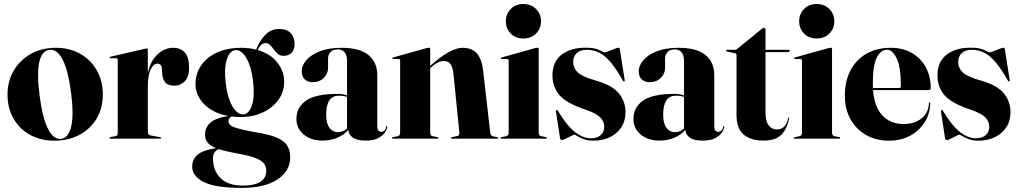

<svg xmlns="http://www.w3.org/2000/svg" viewBox="-20 -692 5086 958"><path d="M258.5 -453.5Q327 -453.5 380 -423.8Q433 -394 463 -341.2Q493 -288.5 493 -220Q493 -152 462 -100.2Q431 -48.5 376.5 -19.2Q322 10 251.5 10Q183 10 130.2 -19Q77.5 -48 47.5 -100Q17.5 -152 17.5 -220Q17.5 -287.5 48.8 -340.2Q80 -393 134.2 -423.2Q188.5 -453.5 258.5 -453.5ZM285 1Q321.5 -3.5 335.2 -60.8Q349 -118 334.5 -230.5Q319.5 -343 292.2 -395.2Q265 -447.5 226.5 -443.5Q149 -433.5 178 -212.5Q192.5 -100.5 220.2 -47.8Q248 5 285 1Z M717.5 -443V-327Q731.5 -390 767.2 -421.8Q803 -453.5 843 -453.5Q923.5 -453.5 923.5 -354Q923.5 -308.5 902 -286.5Q880.5 -264.5 848.5 -264.5Q818.5 -264.5 804.5 -281Q790.5 -297.5 789 -329L788 -346Q787.5 -374.5 765 -374.5Q746 -374.5 731.8 -345.5Q717.5 -316.5 717.5 -256V-34Q717.5 -19.5 730.5 -16.5L779.5 -7.5Q784.5 -6.5 784.5 -3.5Q784.5 0 779 0H531.5Q526 0 526 -3.5Q526 -7 533 -8.5L555.5 -12.5Q567.5 -15 567.5 -27V-392.5Q567.5 -401.5 560 -401.5H532Q527.5 -401.5 527.5 -405Q527.5 -408 533 -409.5L700 -448Q704 -449 706.5 -449.5Q709 -450 711.5 -450Q717.5 -450 717.5 -443Z M1243.5 -34Q1315.5 -23.5 1355.8 -7.5Q1396 8.5 1412 32.8Q1428 57 1428 93Q1428 160.5 1365 203Q1302 245.5 1186 245.5Q1053.5 245.5 996.2 216Q939 186.5 939 140Q939 101.5 966.5 79.2Q994 57 1058 47Q1028.5 35.5 1015.8 19.5Q1003 3.5 1003 -21Q1003 -55.5 1029 -79.2Q1055 -103 1119 -113.5Q1042.5 -127.5 999 -171.8Q955.5 -216 955.5 -272.5Q955.5 -324 983.2 -365Q1011 -406 1062.5 -429.8Q1114 -453.5 1184.5 -453.5Q1223.5 -453.5 1258 -444.5Q1276.5 -490.5 1304.5 -519Q1332.5 -547.5 1374 -547.5Q1411 -547.5 1430.5 -526.8Q1450 -506 1450 -473Q1450 -445 1435.5 -429.2Q1421 -413.5 1394.5 -413.5Q1377.5 -413.5 1366.2 -423.2Q1355 -433 1346 -445.5Q1337 -458 1327.5 -467.5Q1318 -477 1305.5 -477Q1281.5 -477 1265.5 -442.5Q1329 -424 1363.5 -380.2Q1398 -336.5 1398 -285Q1398 -234.5 1369.5 -194.5Q1341 -154.5 1291.8 -131.2Q1242.5 -108 1180.5 -108Q1157 -108 1135.5 -111Q1120 -103 1120 -86.5Q1120 -75.5 1129.2 -67.5Q1138.5 -59.5 1165 -51.8Q1191.5 -44 1243.5 -34ZM1154.5 -442Q1126.5 -439.5 1112 -396.2Q1097.5 -353 1106 -279.5Q1115 -203 1140 -161Q1165 -119 1195 -121.5Q1223 -124 1237.2 -166.8Q1251.5 -209.5 1243 -284Q1234 -361 1209.2 -402.5Q1184.5 -444 1154.5 -442ZM1042.5 96.5Q1042.5 159 1080 196.5Q1117.5 234 1191 234Q1308.5 234 1308.5 159.5Q1308.5 138.5 1296.5 123.2Q1284.5 108 1254 96.2Q1223.5 84.5 1167.5 74.5Q1137.5 69 1113.8 63.5Q1090 58 1071.5 52Q1042.5 64.5 1042.5 96.5Z M1459 -98.5Q1459 -156 1506.8 -189.8Q1554.5 -223.5 1662.5 -223.5Q1691 -223.5 1711.5 -216V-389Q1711.5 -416 1699.5 -430.8Q1687.5 -445.5 1666.5 -445.5Q1642 -445.5 1629.5 -432.5Q1617 -419.5 1617 -400.5V-354Q1617 -324.5 1595.5 -303.2Q1574 -282 1539.5 -282Q1516 -282 1500.8 -295.8Q1485.5 -309.5 1485.5 -337.5Q1485.5 -364.5 1508 -391.2Q1530.5 -418 1574.8 -435.8Q1619 -453.5 1685 -453.5Q1774 -453.5 1818.2 -417.8Q1862.5 -382 1862.5 -316V-62.5Q1862.5 -34 1882 -34Q1890 -34 1897.2 -39.8Q1904.5 -45.5 1906.5 -59.5Q1907 -63 1909 -63Q1912 -63 1912 -59.5Q1912 -49 1901.8 -32.8Q1891.5 -16.5 1868.2 -3.5Q1845 9.5 1805 9.5Q1759 9.5 1738.8 -6.5Q1718.5 -22.5 1718.5 -44.5Q1696 -18 1661.8 -4.2Q1627.5 9.5 1589 9.5Q1532 9.5 1495.5 -20.8Q1459 -51 1459 -98.5ZM1607.5 -120Q1607.5 -75.5 1624 -54Q1640.5 -32.5 1666.5 -32.5Q1690.5 -32.5 1711.5 -50.5V-208.5Q1693.5 -214.5 1670.5 -214.5Q1607.5 -214.5 1607.5 -120Z M2126.5 -447.5V-364L2127.5 -364.5Q2227.5 -453.5 2288 -453.5Q2333.5 -453.5 2358.5 -426.5Q2383.5 -399.5 2390.5 -341L2426 -31Q2428 -14.5 2439.5 -12L2461 -7.5Q2466.5 -6.5 2466.5 -3.5Q2466.5 0 2462 0H2235Q2230 0 2230 -3.5Q2230 -6.5 2236 -8L2259.5 -12.5Q2274 -15 2272 -31L2242.5 -325Q2238.5 -357.5 2227.8 -372.5Q2217 -387.5 2194 -387.5Q2178.5 -387.5 2163.8 -379.8Q2149 -372 2132.5 -357.5L2126.5 -352.5V-30Q2126.5 -15 2138.5 -12.5L2162 -8Q2167.5 -6.5 2167.5 -3.5Q2167.5 0 2163 0H1939.5Q1935.5 0 1935.5 -3.5Q1935.5 -6.5 1940.5 -7.5L1964.5 -12.5Q1976.5 -15 1976.5 -29.5V-390Q1976.5 -397.5 1969 -397.5H1943Q1937.5 -397.5 1937.5 -401.5Q1937.5 -404 1942.5 -405.5L2108.5 -452Q2117.5 -454 2120.5 -454Q2126.5 -454 2126.5 -447.5Z M2591 -500Q2552.5 -500 2528.2 -524.8Q2504 -549.5 2504 -586Q2504 -622 2528.2 -647Q2552.5 -672 2591 -672Q2630 -672 2654.8 -647Q2679.5 -622 2679.5 -586Q2679.5 -549.5 2654.8 -524.8Q2630 -500 2591 -500ZM2668 -447.5V-30Q2668 -15 2680 -12.5L2703.5 -8Q2709 -6.5 2709 -3.5Q2709 0 2704.5 0H2481Q2477 0 2477 -3.5Q2477 -6.5 2482 -7.5L2506 -12.5Q2518 -15 2518 -29.5V-390Q2518 -397.5 2510.5 -397.5H2484.5Q2479 -397.5 2479 -401.5Q2479 -404 2484 -405.5L2650 -452Q2659 -454 2662 -454Q2668 -454 2668 -447.5Z M2929 -2Q2959.5 -2 2977.2 -17.8Q2995 -33.5 2995 -59Q2995 -86.5 2974.5 -107Q2954 -127.5 2898.5 -146Q2805 -177.5 2770.8 -218Q2736.5 -258.5 2736.5 -316Q2736.5 -383 2781.2 -418.5Q2826 -454 2901.5 -454Q2948 -454 2970 -442.5Q2992 -431 2997 -431Q3002.5 -431 3017.2 -436.8Q3032 -442.5 3046.5 -448.2Q3061 -454 3065.5 -454Q3071.5 -454 3072.5 -448L3096.5 -296Q3098 -287 3094.5 -285.5Q3091.5 -284 3089 -288Q3055.5 -347.5 3026.8 -381.5Q2998 -415.5 2969.2 -429.5Q2940.5 -443.5 2908 -443.5Q2875 -443.5 2857.5 -426.8Q2840 -410 2840 -382.5Q2840 -353 2862.2 -331.2Q2884.5 -309.5 2951.5 -290.5Q3034.5 -267 3067.8 -226.2Q3101 -185.5 3101 -132Q3101 -88.5 3079.8 -56.5Q3058.5 -24.5 3022.2 -7.2Q2986 10 2941.5 10Q2914 10 2893.5 2.5Q2873 -5 2861 -12.5Q2849 -20 2846 -20Q2842.5 -20 2829.2 -13.2Q2816 -6.5 2802.2 0.2Q2788.5 7 2783.5 7Q2775.5 7 2774 -5L2754.5 -132Q2753.5 -142 2757.5 -144.5Q2758.5 -145.5 2762.5 -141Q2807 -66.5 2847.8 -34.2Q2888.5 -2 2929 -2Z M3140.5 -98.5Q3140.5 -156 3188.2 -189.8Q3236 -223.5 3344 -223.5Q3372.5 -223.5 3393 -216V-389Q3393 -416 3381 -430.8Q3369 -445.5 3348 -445.5Q3323.5 -445.5 3311 -432.5Q3298.5 -419.5 3298.5 -400.5V-354Q3298.5 -324.5 3277 -303.2Q3255.5 -282 3221 -282Q3197.5 -282 3182.2 -295.8Q3167 -309.5 3167 -337.5Q3167 -364.5 3189.5 -391.2Q3212 -418 3256.2 -435.8Q3300.5 -453.5 3366.5 -453.5Q3455.5 -453.5 3499.8 -417.8Q3544 -382 3544 -316V-62.5Q3544 -34 3563.5 -34Q3571.5 -34 3578.8 -39.8Q3586 -45.5 3588 -59.5Q3588.5 -63 3590.5 -63Q3593.5 -63 3593.5 -59.5Q3593.5 -49 3583.2 -32.8Q3573 -16.5 3549.8 -3.5Q3526.5 9.5 3486.5 9.5Q3440.5 9.5 3420.2 -6.5Q3400 -22.5 3400 -44.5Q3377.5 -18 3343.2 -4.2Q3309 9.5 3270.5 9.5Q3213.5 9.5 3177 -20.8Q3140.5 -51 3140.5 -98.5ZM3289 -120Q3289 -75.5 3305.5 -54Q3322 -32.5 3348 -32.5Q3372 -32.5 3393 -50.5V-208.5Q3375 -214.5 3352 -214.5Q3289 -214.5 3289 -120Z M3648.5 -426 3608 -435Q3603 -436.5 3603 -440Q3603 -443.5 3606.5 -443.5H3648.5Q3653.5 -443.5 3657 -447L3778.5 -546Q3785.5 -552.5 3792 -552.5Q3799.5 -552.5 3799.5 -543V-443.5H3915.5Q3920.5 -443.5 3920.5 -439.5Q3920.5 -432 3907 -432H3799.5V-130Q3799.5 -87.5 3815 -66.8Q3830.5 -46 3857.5 -46Q3876 -46 3891 -58.5Q3906 -71 3913 -103.5Q3914 -107 3916.5 -106.8Q3919 -106.5 3918 -103Q3906.5 -46 3877 -18.2Q3847.5 9.5 3791 9.5Q3724.5 9.5 3689.8 -21.2Q3655 -52 3655 -116V-416.5Q3655 -424.5 3648.5 -426Z M4054.5 -500Q4016 -500 3991.8 -524.8Q3967.5 -549.5 3967.5 -586Q3967.5 -622 3991.8 -647Q4016 -672 4054.5 -672Q4093.5 -672 4118.2 -647Q4143 -622 4143 -586Q4143 -549.5 4118.2 -524.8Q4093.5 -500 4054.5 -500ZM4131.5 -447.5V-30Q4131.5 -15 4143.5 -12.5L4167 -8Q4172.5 -6.5 4172.5 -3.5Q4172.5 0 4168 0H3944.5Q3940.5 0 3940.5 -3.5Q3940.5 -6.5 3945.5 -7.5L3969.5 -12.5Q3981.5 -15 3981.5 -29.5V-390Q3981.5 -397.5 3974 -397.5H3948Q3942.5 -397.5 3942.5 -401.5Q3942.5 -404 3947.5 -405.5L4113.5 -452Q4122.5 -454 4125.5 -454Q4131.5 -454 4131.5 -447.5Z M4624 -253Q4624 -242.5 4611.5 -242.5H4336Q4343 -156 4384 -114.5Q4425 -73 4489 -73Q4542.5 -73 4577.8 -101Q4613 -129 4615 -177Q4615 -180.5 4618 -180.5Q4621.5 -180.5 4621.5 -176Q4620 -123 4592.8 -80.8Q4565.5 -38.5 4519.8 -14.2Q4474 10 4416 10Q4351.5 10 4301.8 -18.2Q4252 -46.5 4223.8 -97Q4195.5 -147.5 4195.5 -214.5Q4195.5 -287.5 4223.8 -341.2Q4252 -395 4303.5 -424.2Q4355 -453.5 4424.5 -453.5Q4485.5 -453.5 4530.2 -427.5Q4575 -401.5 4599.5 -356Q4624 -310.5 4624 -253ZM4335 -275Q4335 -263.5 4335.5 -253H4466.5Q4475 -253 4475 -263Q4475 -357.5 4454 -400.8Q4433 -444 4406.5 -444Q4375 -444 4355 -405.2Q4335 -366.5 4335 -275Z M4850 -2Q4880.5 -2 4898.2 -17.8Q4916 -33.5 4916 -59Q4916 -86.5 4895.5 -107Q4875 -127.5 4819.5 -146Q4726 -177.5 4691.8 -218Q4657.5 -258.5 4657.5 -316Q4657.5 -383 4702.2 -418.5Q4747 -454 4822.5 -454Q4869 -454 4891 -442.5Q4913 -431 4918 -431Q4923.5 -431 4938.2 -436.8Q4953 -442.5 4967.5 -448.2Q4982 -454 4986.5 -454Q4992.5 -454 4993.5 -448L5017.5 -296Q5019 -287 5015.5 -285.5Q5012.5 -284 5010 -288Q4976.5 -347.5 4947.8 -381.5Q4919 -415.5 4890.2 -429.5Q4861.5 -443.5 4829 -443.5Q4796 -443.5 4778.5 -426.8Q4761 -410 4761 -382.5Q4761 -353 4783.2 -331.2Q4805.5 -309.5 4872.5 -290.5Q4955.5 -267 4988.8 -226.2Q5022 -185.5 5022 -132Q5022 -88.5 5000.8 -56.5Q4979.5 -24.5 4943.2 -7.2Q4907 10 4862.5 10Q4835 10 4814.5 2.5Q4794 -5 4782 -12.5Q4770 -20 4767 -20Q4763.5 -20 4750.2 -13.2Q4737 -6.5 4723.2 0.2Q4709.5 7 4704.5 7Q4696.5 7 4695 -5L4675.5 -132Q4674.5 -142 4678.5 -144.5Q4679.5 -145.5 4683.5 -141Q4728 -66.5 4768.8 -34.2Q4809.5 -2 4850 -2Z"/></svg>

Font: Fraunces 144pt
Style: Bold
Weight: 700
Version: Version 1.000;[b76b70a41]